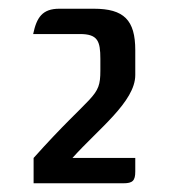

<svg xmlns="http://www.w3.org/2000/svg" viewBox="-20 -720 392 440"><path d="M263 -300C284 -300 290 -306 290 -327V-358H146C205 -424 290 -487 290 -548V-605C290 -674 264 -700 195 -700H116C77 -700 64 -680 56 -642H163C204 -642 210 -626 210 -585V-558C210 -494 193 -510 57 -358V-300Z"/></svg>

Font: Rationale One
Style: Regular
Weight: 400
Designer: Cyreal (www.cyreal.org)
Foundry: Cyreal (www.cyreal.org)
Version: Version 1.001